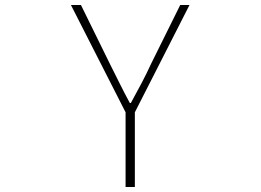

<svg xmlns="http://www.w3.org/2000/svg" viewBox="-20 -746 1040 766"><path d="M481 0H518V-298L736 -726H699L583 -492C559 -439 531 -388 502 -335H498C469 -388 445 -439 418 -492L303 -726H263L481 -298Z"/></svg>

Font: Harano Aji Gothic ExtraLight
Style: Regular
Weight: 250
Foundry: Masamichi Hosoda
Version: HaranoAjiGothic-ExtraLight version 20230610;ttx 4.39.4